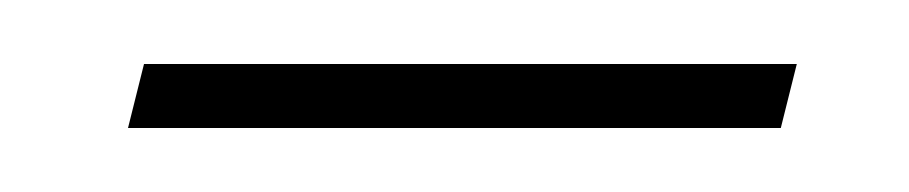

<svg xmlns="http://www.w3.org/2000/svg" viewBox="-20 -309 284 60"><path d="M20 -269 25 -289H229L224 -269Z"/></svg>

Font: Noto Serif Display ExtraCondensed Thin
Style: Italic
Weight: 100
Width: 2
Italic angle: -12°
Designer: Monotype Design Team
Foundry: Monotype Imaging Inc.
Version: Version 2.009